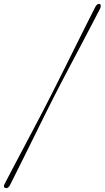

<svg xmlns="http://www.w3.org/2000/svg" viewBox="-50 -804 536 983"><path d="M225.5 -307Q210 -276.5 188 -232.5Q166 -188.5 140.8 -137.2Q115.5 -86 89.8 -34.2Q64 17.5 41 64Q18 110.5 0.5 145Q-9.5 162.5 -22.5 158.5Q-35.5 155 -26 137Q-9 104 15 58.5Q39 13 66.2 -38.5Q93.5 -90 120.5 -141.2Q147.5 -192.5 170.8 -237Q194 -281.5 209.5 -312.5Q225.5 -344 248.2 -389.2Q271 -434.5 296.8 -486.5Q322.5 -538.5 348.8 -591Q375 -643.5 398.2 -689.8Q421.5 -736 438.5 -769.5Q448.5 -787 461 -783.5Q465.5 -782 465.8 -775.2Q466 -768.5 463 -761Q445 -726.5 420.8 -679.8Q396.5 -633 369 -581Q341.5 -529 314.5 -477.8Q287.5 -426.5 264.2 -382.2Q241 -338 225.5 -307Z"/></svg>

Font: Fraunces 72pt S000 Thin
Style: Italic
Weight: 100
Italic angle: -16°
Version: Version 1.000; ttfautohint (v1.8.3)